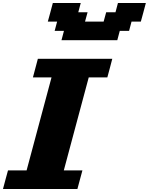

<svg xmlns="http://www.w3.org/2000/svg" viewBox="-20 -1270 1000 1290"><path d="M0 0H500Q505.9 -21 516.8 -62.5Q527.8 -104 533.7 -125H408.7Q436.5 -229.5 492.4 -437.7Q548.3 -646 576.2 -750H701.2Q707 -771 718 -812.5Q729 -854 734.4 -875H234.4Q229 -854 217.8 -812.5Q206.5 -771 201.2 -750H326.2Q298.3 -646 242.4 -437.5Q186.5 -229 158.7 -125H33.7Q27.8 -104 16.6 -62.5Q5.4 -21 0 0ZM393.1 -1000H768.1L784.7 -1062.5H847.2L863.8 -1125H926.3Q932.1 -1146 943.4 -1187.5Q954.6 -1229 960 -1250H772.5L755.9 -1187.5H693.4L676.3 -1125H551.3L568.4 -1187.5H505.9L522.5 -1250H335Q329.6 -1229 318.4 -1187.5Q307.1 -1146 301.3 -1125H363.8L347.2 -1062.5H409.7Z"/></svg>

Font: Faithful 32x
Style: BoldOblique
Weight: 400
Foundry: Faithful Resource Pack
Version: Version 1.0; January 27, 2023